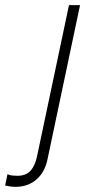

<svg xmlns="http://www.w3.org/2000/svg" viewBox="-147 -512 345 746"><path d="M-87 214Q-97 214 -107 212.5Q-117 211 -127 209L-118 165Q-109 169 -99 170Q-89 171 -79 171Q-47 171 -29 152Q-11 133 -3 95L121 -492H164L38 105Q28 156 -5 185Q-38 214 -87 214Z"/></svg>

Font: Red Hat Display
Style: Italic
Weight: 300
Italic angle: -12°
Designer: Pentagram, MCKL
Foundry: Pentagram, MCKL
Version: Version 1.023